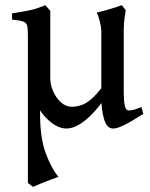

<svg xmlns="http://www.w3.org/2000/svg" viewBox="-20 -489 589 753"><path d="M542 -42.5Q522.5 -29.8 500 -16.4Q477.5 -2.9 457 6.1Q436.5 15.1 423.8 15.1Q398.9 15.1 388.2 -21.5Q377.4 -58.1 377.4 -105.5Q377.4 -109.9 377.4 -135.7Q377.4 -161.6 377.4 -198.2Q377.4 -234.9 377.4 -271.5Q377.4 -308.1 377.4 -334.2Q377.4 -360.4 377.4 -365.2Q377.4 -380.9 371.3 -405.5Q365.2 -430.2 358.9 -439.5Q381.8 -444.8 408.7 -452.6Q435.5 -460.4 458 -468.8L473.1 -448.7Q471.2 -436 468.5 -418.5Q465.8 -400.9 465.3 -370.6Q465.3 -367.2 465.3 -344.2Q465.3 -321.3 465.3 -288.8Q465.3 -256.3 465.3 -223.4Q465.3 -190.4 465.3 -166Q465.3 -141.6 465.3 -135.7Q465.3 -90.3 469.7 -73Q474.1 -55.7 484.4 -55.7Q494.6 -55.7 506.6 -59.1Q518.6 -62.5 534.7 -69.3ZM407.2 -125.5Q359.4 -54.2 317.1 -19.5Q274.9 15.1 240.7 15.1Q207.5 15.1 172.4 -15.6Q137.2 -46.4 113.3 -99.1Q89.4 -151.9 89.4 -218.3Q89.4 -222.2 89.4 -241.9Q89.4 -261.7 89.4 -286.1Q89.4 -310.5 89.4 -329.6Q89.4 -348.6 89.4 -351.1Q89.4 -376 86.7 -387.9Q84 -399.9 71 -404.5Q58.1 -409.2 27.3 -412.1V-436.5Q67.4 -442.4 97.7 -449Q127.9 -455.6 157.2 -468.8Q157.7 -468.8 165.3 -460.2Q172.9 -451.7 177.2 -446.8Q177.2 -445.3 177.2 -418.7Q177.2 -392.1 177.2 -353.5Q177.2 -314.9 177.2 -276.1Q177.2 -237.3 177.2 -210.2Q177.2 -183.1 177.2 -181.2Q177.2 -156.7 188.5 -130.9Q199.7 -105 219 -87.6Q238.3 -70.3 261.7 -70.3Q279.3 -70.3 299.6 -76.9Q319.8 -83.5 344.2 -106Q368.7 -128.4 399.9 -174.8ZM136.2 -224.1Q133.8 -194.3 134.5 -169.7Q135.3 -145 136.5 -117.4Q137.7 -89.8 137.2 -51.8Q136.2 50.3 159.4 112.1Q182.6 173.8 209.5 204.6Q199.7 207.5 178.7 215.6Q157.7 223.6 137.5 231.9Q117.2 240.2 109.4 244.1L89.4 228.5Q89.4 225.6 89.4 197.3Q89.4 168.9 89.4 124Q89.4 79.1 89.4 25.6Q89.4 -27.8 89.4 -82Q89.4 -136.2 89.4 -183.1Q89.4 -230 89.4 -261.5Q89.4 -293 89.4 -300.3Q89.4 -300.3 100.1 -286.6Q110.8 -272.9 122.6 -255.1Q134.3 -237.3 136.2 -224.1Z"/></svg>

Font: Gentium Book Plus
Style: Regular
Weight: 400
Designer: Victor Gaultney, Annie Olsen, Iska Routamaa, Becca Hirsbrunner
Foundry: SIL International
Version: Version 6.101